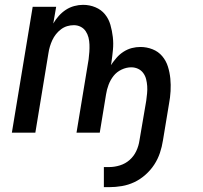

<svg xmlns="http://www.w3.org/2000/svg" viewBox="-20 -548 840 793"><path d="M431 225H409V142H431Q453 142 475.5 135Q498 128 515.5 112.5Q533 97 543 75.5Q553 54 556 32L584 -132Q586 -147 587.5 -162.5Q589 -178 588 -192.5Q587 -207 583.5 -221Q580 -235 571.5 -246.5Q563 -258 550 -264Q537 -270 522 -270Q502 -270 482 -260.5Q462 -251 449 -234.5Q436 -218 428.5 -198Q421 -178 418 -158L392 0H296L346 -303Q348 -318 349 -333.5Q350 -349 349.5 -364Q349 -379 345.5 -393Q342 -407 334 -419Q326 -431 313 -437.5Q300 -444 285 -444Q271 -444 257.5 -440Q244 -436 232 -427Q220 -418 211 -406.5Q202 -395 196 -382Q190 -369 186 -355.5Q182 -342 180 -328L126 0H29L115 -520H212L200 -451Q210 -468 223 -482.5Q236 -497 252 -507.5Q268 -518 286.5 -523Q305 -528 323 -528Q350 -528 374 -518Q398 -508 413.5 -489Q429 -470 436 -445.5Q443 -421 446 -395Q449 -369 446.5 -342.5Q444 -316 440 -289L438 -279Q449 -295 461.5 -309.5Q474 -324 490.5 -334.5Q507 -345 524.5 -349.5Q542 -354 560 -354Q586 -354 610 -344.5Q634 -335 650 -316Q666 -297 673.5 -273Q681 -249 683.5 -223.5Q686 -198 684.5 -171.5Q683 -145 678 -119L653 32Q649 58 640.5 83.5Q632 109 617 132Q602 155 580.5 174Q559 193 534.5 204.5Q510 216 483.5 220.5Q457 225 431 225Z"/></svg>

Font: Iosevka Aile Medium
Style: Italic
Weight: 500
Italic angle: -9°
Designer: Belleve Invis
Foundry: Belleve Invis
Version: Version 31.1.0; ttfautohint (v1.8.4)